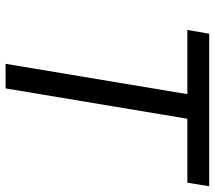

<svg xmlns="http://www.w3.org/2000/svg" viewBox="-61 -707 768 686"><g transform="rotate(90 323.0 -364.0)"><path d="M86.9 -649.4 100.6 -727.5H645.5L632.8 -649.4H404.3L295.9 0H208L316.4 -649.4Z"/></g></svg>

Font: Inter Tight
Style: Italic
Weight: 400
Italic angle: -9.39999°
Designer: Rasmus Andersson
Foundry: rsms
Version: Version 3.002